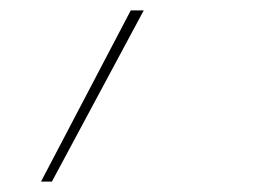

<svg xmlns="http://www.w3.org/2000/svg" viewBox="-20 -116 490 370"><path d="M59 234 232 -96H257L80 234Z"/></svg>

Font: Iosevka Etoile Thin Oblique
Style: Regular
Weight: 100
Italic angle: -9°
Designer: Belleve Invis
Foundry: Belleve Invis
Version: Version 15.5.2; ttfautohint (v1.8.4)